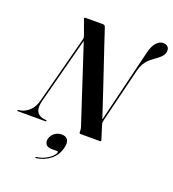

<svg xmlns="http://www.w3.org/2000/svg" viewBox="-207 -845 1094 1212"><g transform="rotate(20 340.5 -239.0)"><path d="M86.5 -112.5 206.5 -569.5 201.5 -566.5Q220.5 -508.5 239.8 -450.2Q259 -392 277.5 -335.2Q296 -278.5 313.2 -226Q330.5 -173.5 345.8 -127Q361 -80.5 373.5 -42Q376 -34 376.8 -28.8Q377.5 -23.5 377 -14.5Q376.5 -7 378.8 -3.5Q381 0 387 0H516.5Q521.5 0 522.5 -2.8Q523.5 -5.5 522 -10.5L494.5 -98.5Q491 -109 491.2 -115Q491.5 -121 493 -130L583.5 -499Q589.5 -523.5 599.5 -541.8Q609.5 -560 625 -575.8Q640.5 -591.5 662 -606Q694 -628 707.5 -645Q721 -662 721 -682Q721.5 -698 711 -708.2Q700.5 -718.5 681 -718.5Q656.5 -718.5 636 -696.5Q615.5 -674.5 603.5 -627.5L478.5 -112L488 -119.5Q473 -165.5 459 -207.8Q445 -250 431.5 -290.8Q418 -331.5 403.8 -373.8Q389.5 -416 373.8 -463Q358 -510 339.8 -564Q321.5 -618 300.5 -682.5Q297 -694 292.5 -697Q288 -700 281.5 -700H163Q160 -700 158.5 -698.8Q157 -697.5 157 -695.5Q157 -693.5 157.5 -690.5L190.5 -600Q193.5 -592 195.8 -583.5Q198 -575 195 -565L77 -114.5Q64.5 -66.5 38 -42Q11.5 -17.5 -17.5 -11L-34 -8.5Q-40 -7 -40 -3.5Q-40 -1.5 -38 -0.8Q-36 0 -32 0H150Q153 0 154.5 -1Q156 -2 156 -4Q156 -6 154.5 -7Q153 -8 150 -8.5L129 -11.5Q98.5 -18.5 86.8 -42.5Q75 -66.5 86.5 -112.5ZM251 151.5Q218.5 151.5 207.8 135.8Q197 120 202 99Q209 74 229.2 58.5Q249.5 43 276 43Q305 43 317 62Q329 81 319.5 117Q306.5 169 267.5 200Q228.5 231 174 239.5Q171.5 240 170 239.2Q168.5 238.5 168.5 236.5Q168.5 235 169.8 233.5Q171 232 173.5 231.5Q204.5 227.5 229.5 215Q254.5 202.5 270.2 187.5Q286 172.5 289.5 160Q291.5 151.5 283.5 151.5Z"/></g></svg>

Font: Fraunces 120pt SemiBold
Style: Italic
Weight: 600
Italic angle: -16°
Version: Version 1.000;[b76b70a41]